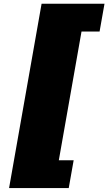

<svg xmlns="http://www.w3.org/2000/svg" viewBox="-20 -797 571 1012"><path d="M27.8 194.3 199.2 -777.3H530.8L504.9 -630.9H409.7L290 47.9H368.2L342.3 194.3Z"/></svg>

Font: Bevan
Style: Italic
Weight: 400
Italic angle: -10°
Designer: Vernon Adams
Foundry: Vernon Adams
Version: Version 2.100; ttfautohint (v1.8.3)